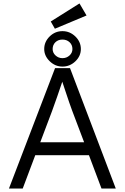

<svg xmlns="http://www.w3.org/2000/svg" viewBox="-20 -1096 724 1116"><path d="M300 -700H387L653 0H570L497 -194H185L112 0H32ZM469 -269 399 -454Q384 -494 359 -570L342 -621Q314 -537 282 -449L214 -269ZM237 -811Q237 -853 268.5 -884Q300 -915 343 -915Q386 -915 418 -884Q450 -853 450 -811Q450 -770 418 -739.5Q386 -709 343 -709Q301 -709 269 -740Q237 -771 237 -811ZM401 -811Q401 -835 384.5 -850.5Q368 -866 343 -866Q318 -866 302 -850.5Q286 -835 286 -811Q286 -789 303 -773.5Q320 -758 343 -758Q367 -758 384 -773.5Q401 -789 401 -811ZM275 -971 442 -1076 483 -1006 299 -929Z"/></svg>

Font: Lexend HM
Style: Regular
Weight: 400
Designer: Bonnie Shaver-Troup, Thomas Jockin, Octavio Pardo
Foundry: Lexend
Version: Version 1.091